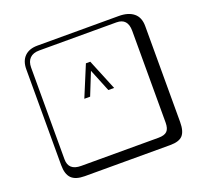

<svg xmlns="http://www.w3.org/2000/svg" viewBox="-158 -939 1415 1335"><g transform="rotate(-20 550.0 -271.0)"><path d="M539.1 -461.9 472.2 -294.9H429.2L523.9 -522.9H556.2L649.9 -294.9H606.9ZM249 -717.8Q204.1 -717.8 179.9 -693.8Q155.8 -669.9 155.8 -625V53.2Q155.8 136.2 249 136.2H820.8Q865.7 136.2 884.8 117.2Q903.8 98.1 903.8 53.2V-625Q903.8 -717.8 820.8 -717.8ZM1000 84Q1000 152.8 973.4 182.4Q946.8 211.9 880.9 211.9H249Q181.2 211.9 150.6 181.4Q120.1 150.9 120.1 84V-625Q120.1 -687 154.1 -720.5Q188 -753.9 249 -753.9H851.1Q920.9 -753.9 960.4 -721.9Q1000 -689.9 1000 -625Z"/></g></svg>

Font: Linux Biolinum Keyboard O
Style: Regular
Weight: 700
Designer: Philipp H. Poll
Foundry: Philipp H. Poll
Version: Version 0.6.1